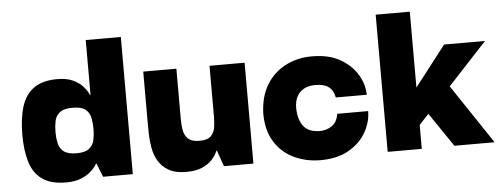

<svg xmlns="http://www.w3.org/2000/svg" viewBox="-43 -669 2045 785"><g transform="rotate(-5 979.5 -276.5)"><path d="M200 10Q138 10 102.5 -15Q67 -40 52.5 -87Q38 -134 38 -198Q38 -267 53 -315Q68 -363 103.5 -388.5Q139 -414 200 -414Q238 -414 263 -402.5Q288 -391 302 -376Q316 -361 322 -349.5Q328 -338 328 -338H330V-563H474V0H352L330 -56H328Q328 -56 321.5 -46Q315 -36 300 -23Q285 -10 260.5 0Q236 10 200 10ZM252 -105Q288 -105 304.5 -118.5Q321 -132 325.5 -153.5Q330 -175 330 -199Q330 -223 325.5 -244.5Q321 -266 304.5 -279Q288 -292 252 -292Q217 -292 200 -279Q183 -266 178.5 -244.5Q174 -223 174 -199Q174 -175 178.5 -153.5Q183 -132 200 -118.5Q217 -105 252 -105Z M693 10Q648 10 620.5 -6Q593 -22 578.5 -47.5Q564 -73 559 -102.5Q554 -132 553.5 -159.5Q553 -187 553 -206V-414H689V-205Q689 -184 692.5 -162.5Q696 -141 710.5 -126.5Q725 -112 758 -112Q791 -112 805 -126.5Q819 -141 822 -162.5Q825 -184 825 -205V-414H969V0H848L825 -66H823Q823 -66 817.5 -54.5Q812 -43 798 -28Q784 -13 758.5 -1.5Q733 10 693 10Z M1244 10Q1186 10 1136.5 -13Q1087 -36 1057 -83Q1027 -130 1027 -200Q1029 -269 1058 -317Q1087 -365 1136 -390.5Q1185 -416 1245 -416Q1315 -416 1361.5 -389Q1408 -362 1431.5 -321.5Q1455 -281 1455 -240H1328Q1323 -269 1304 -283.5Q1285 -298 1250 -298Q1220 -298 1201 -287Q1182 -276 1172.5 -257Q1163 -238 1163 -212Q1163 -165 1184 -137Q1205 -109 1252 -109Q1279 -109 1301 -124Q1323 -139 1328 -173H1455Q1455 -129 1431.5 -87Q1408 -45 1361 -17.5Q1314 10 1244 10Z M1660 0H1520V-563H1660ZM1751 -312 1959 -1H1794L1649 -214ZM1658 -96V-249L1788 -417H1956Z"/></g></svg>

Font: Darker Grotesque Light Black
Style: Regular
Weight: 900
Version: Version 1.000;gftools[0.9.28]